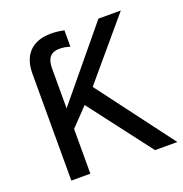

<svg xmlns="http://www.w3.org/2000/svg" viewBox="-122 -777 844 885"><g transform="rotate(-20 300.0 -334.5)"><path d="M489.7 0 255.9 -306.2 172.4 -219.2V0H79.1V-524.4Q79.1 -594.2 116.2 -631.6Q153.3 -668.9 221.7 -668.9Q253.9 -668.9 286.1 -661.6V-581.1Q261.7 -589.8 233.9 -589.8Q172.4 -589.8 172.4 -517.6V-320.3L451.7 -658.7H561.5L319.3 -372.1L599.1 0Z"/></g></svg>

Font: Cousine
Style: Regular
Weight: 400
Monospace: yes
Designer: Steve Matteson
Foundry: Ascender Corporation
Version: Version 1.20